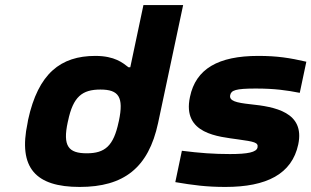

<svg xmlns="http://www.w3.org/2000/svg" viewBox="-20 -730 1231 759"><path d="M91 -256 89 -244C51 -66 121 9 295 9C469 9 567 -66 605 -244L704 -710H547L495 -464H488C466 -481 434 -509 357 -509C220 -509 131 -440 91 -256ZM248 -248 249 -252C269 -348 305 -376 377 -376C449 -376 470 -347 450 -252L449 -248C429 -153 395 -124 323 -124C251 -124 227 -152 248 -248Z M921 -179C985 -170 1002 -167 998 -147C994 -128 959 -121 889 -121C825 -121 770 -125 699 -134L673 -10C744 2 796 9 871 9C1034 9 1134 -42 1159 -159C1186 -287 1066 -308 969 -318C914 -324 885 -331 890 -354C894 -373 911 -380 991 -380C1066 -380 1114 -373 1165 -363L1191 -486C1126 -501 1076 -509 1001 -509C843 -509 754 -458 731 -347C699 -199 846 -190 921 -179Z"/></svg>

Font: LT Wave Text Black Italic
Style: Regular
Weight: 900
Designer: Daniel Lyons
Version: Version 2.5 (Glyphs App)